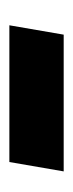

<svg xmlns="http://www.w3.org/2000/svg" viewBox="107 -492 156 410"><g transform="rotate(90 185.0 -287.0)"><path d="M326 -229H34L54 -345H346Z"/></g></svg>

Font: Creato Display ExtraBold
Style: Italic
Weight: 800
Italic angle: -10°
Version: Version 1.000